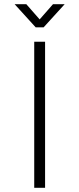

<svg xmlns="http://www.w3.org/2000/svg" viewBox="-20 -900 380 920"><path d="M196 0H144V-700H196ZM151 -769 50 -880H106L170 -807L234 -880H290L189 -769Z"/></svg>

Font: Kulim Park ExtraLight
Style: Regular
Weight: 275
Designer: Noponies / Dale Sattler
Foundry: Noponies
Version: Version 1.000; ttfautohint (v1.8.3)